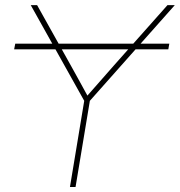

<svg xmlns="http://www.w3.org/2000/svg" viewBox="-20 -748 719 768"><path d="M657.2 -573.2 653.3 -550.8H36.6L41 -573.2ZM259.8 0 316.9 -344.7 103 -727.5H128.4L264.2 -484.4Q281.7 -453.1 298.8 -421.9Q315.9 -390.6 333 -359.4H324.2Q351.6 -390.6 379.2 -421.9Q406.7 -453.1 434.1 -484.4L649.9 -727.5H679.2L339.4 -344.7L282.2 0Z"/></svg>

Font: Inter 18pt Thin
Style: Italic
Weight: 250
Italic angle: -9.3988°
Version: Version 4.001;git-66647c0bb